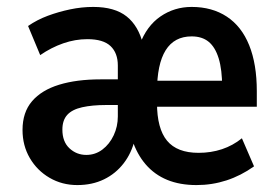

<svg xmlns="http://www.w3.org/2000/svg" viewBox="-20 -524 798 554"><path d="M203 10Q159 10 123 -11Q87 -32 66 -68Q45 -104 45 -149Q45 -200 72.5 -232Q100 -264 150.5 -279.5Q201 -295 270 -295H338V-221H286Q246 -221 217 -214.5Q188 -208 174 -192.5Q160 -177 160 -150Q160 -115 180.5 -96Q201 -77 229 -77Q255 -77 275.5 -92.5Q296 -108 308 -133.5Q320 -159 320 -188V-335Q320 -371 299 -391Q278 -411 232 -411Q197 -411 162.5 -399Q128 -387 96 -365L61 -449Q87 -467 118 -478.5Q149 -490 182.5 -497Q216 -504 249 -504Q311 -504 345.5 -476.5Q380 -449 393 -395H383Q403 -449 443 -476.5Q483 -504 533 -504Q592 -504 634.5 -476Q677 -448 699 -393.5Q721 -339 721 -261V-216H413V-291H636L621 -272Q621 -323 611 -355.5Q601 -388 582 -403.5Q563 -419 533 -419Q483 -419 458 -379Q433 -339 433 -259V-227Q433 -153 462 -118Q491 -83 553 -83Q589 -83 620.5 -93.5Q652 -104 678 -125L713 -44Q675 -17 633.5 -3.5Q592 10 547 10Q499 10 462.5 -5Q426 -20 400.5 -49.5Q375 -79 361 -122H369Q360 -83 337 -53Q314 -23 280 -6.5Q246 10 203 10Z"/></svg>

Font: Nunito Sans 10pt Condensed
Style: Bold
Weight: 700
Width: 3
Designer: Vernon Adams
Foundry: Vernon Adams
Version: Version 3.101;gftools[0.9.27]